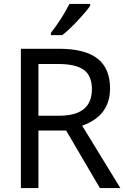

<svg xmlns="http://www.w3.org/2000/svg" viewBox="-20 -964 642 984"><path d="M442 -944V-934Q422 -905 377.5 -857.5Q333 -810 299 -784H241V-796Q297 -867 336 -944ZM284 -714Q416 -714 480 -663.5Q544 -613 544 -511Q544 -370 401 -320L597 0H492L319 -295H177V0H87V-714ZM279 -636H177V-371H284Q451 -371 451 -507Q451 -576 409.5 -606Q368 -636 279 -636Z"/></svg>

Font: Advent Sans Logo
Style: Regular
Weight: 400
Designer: Types & Symbols
Foundry: Types & Symbols
Version: Version 1.002